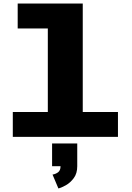

<svg xmlns="http://www.w3.org/2000/svg" viewBox="-20 -770 740 1080"><path d="M52 0V-140H249V-610H79.5V-750H445.5V-140H643.5V0ZM273 165V37H414.5V165Q414.5 205.5 395 231.8Q375.5 258 350.5 272Q325.5 286 308.5 290L275.5 212Q293.5 209 307 198.8Q320.5 188.5 320.5 165Z"/></svg>

Font: Trispace SemiExpanded ExtraBold
Style: Regular
Weight: 800
Width: 6
Designer: Tyler Finck
Foundry: Etcetera Type Company
Version: Version 1.210; ttfautohint (v1.8.3)